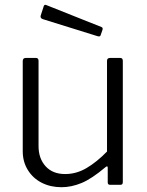

<svg xmlns="http://www.w3.org/2000/svg" viewBox="-20 -772 616 802"><path d="M252 -45Q299 -45 341.5 -70Q384 -95 427 -139V-518Q427 -530 440 -530H482Q493 -530 493 -518V-11Q493 0 483 0H440Q430 0 430 -10V-71Q430 -76 428 -77Q426 -78 421 -74Q363 -25 320.5 -7.5Q278 10 237 10Q191 10 154.5 -8.5Q118 -27 96.5 -61.5Q75 -96 75 -140V-517Q75 -530 88 -530H130Q141 -530 141 -518V-162Q141 -110 170.5 -77.5Q200 -45 252 -45ZM163 -747Q166 -754 173 -751L404 -659Q411 -656 408 -647L401 -627Q400 -622 397 -620.5Q394 -619 387 -621L159 -692Q147 -696 150 -707Z"/></svg>

Font: Libre Franklin Thin Light
Style: Regular
Weight: 300
Version: Version 3.000